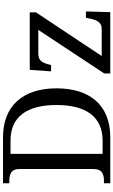

<svg xmlns="http://www.w3.org/2000/svg" viewBox="242 -996 754 1278"><g transform="rotate(-90 619.0 -357.0)"><path d="M38 0H344C561 0 670 -139 670 -358C670 -585 550 -714 344 -714H38V-672H51C95 -672 133 -663 133 -604V-114C133 -51 96 -42 51 -42H38ZM234 -51V-664H322C480 -664 559 -556 559 -358C559 -160 480 -51 321 -51ZM769 0H1177L1182 -162H1140L1135 -139C1126 -96 1113 -57 1067 -57H885L1176 -495V-536H793L783 -394H825L826 -398C840 -451 850 -479 903 -479H1059L769 -40Z"/></g></svg>

Font: Noto Serif Thai
Style: Regular
Weight: 400
Designer: Monotype Design Team
Foundry: Monotype Imaging Inc.
Version: Version 1.901